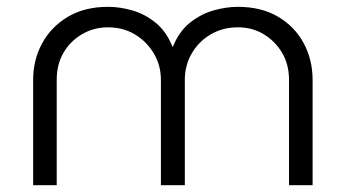

<svg xmlns="http://www.w3.org/2000/svg" viewBox="-20 -542 1012 562"><path d="M77 0V-308Q77 -367 103.5 -415.5Q130 -464 179 -493Q228 -522 296 -522Q331 -522 367.5 -511.5Q404 -501 435.5 -475.5Q467 -450 485 -405H486Q504 -450 536 -475.5Q568 -501 605 -511.5Q642 -522 676 -522Q745 -522 794 -493Q843 -464 869 -415.5Q895 -367 895 -308V0H826V-308Q826 -353 806 -387Q786 -421 752.5 -441.5Q719 -462 676 -462Q632 -462 597 -441.5Q562 -421 541.5 -386Q521 -351 521 -308V0H451V-308Q451 -351 430 -386Q409 -421 374.5 -441.5Q340 -462 296 -462Q254 -462 219.5 -441.5Q185 -421 165.5 -387Q146 -353 146 -308V0Z"/></svg>

Font: MuseoModerno Thin Light
Style: Regular
Weight: 300
Version: Version 1.003